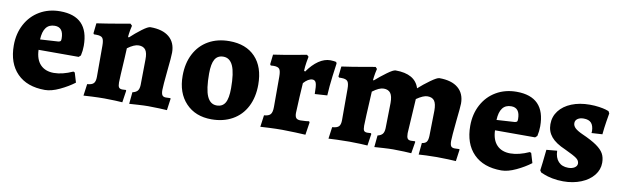

<svg xmlns="http://www.w3.org/2000/svg" viewBox="-37 -820 3791 1174"><g transform="rotate(10 1858.0 -233.0)"><path d="M21 -224Q21 -297 52 -355Q83 -413 138.5 -445.5Q194 -478 265 -478Q443 -478 443 -295Q443 -264 436 -234L424 -223H175Q177 -163 207.5 -131.5Q238 -100 291 -100Q344 -100 408 -129L417 -125L435 -65Q397 -36 346 -12Q295 12 255 12Q144 12 82.5 -50.5Q21 -113 21 -224ZM286 -294Q296 -296 299 -299.5Q302 -303 302 -315Q302 -385 248 -385Q177 -385 173 -287Z M827 -119 829 -277Q830 -319 816.5 -337.5Q803 -356 774 -356Q746 -356 705 -326L702 -264Q694 -134 694 -112Q694 -90 700 -81.5Q706 -73 722 -73L744 -74L746 -69L735 4Q723 3 690 1.5Q657 0 623 0Q587 0 546.5 2Q506 4 494 5L504 -68Q533 -70 544 -82Q555 -94 555 -122V-316Q555 -351 545.5 -363Q536 -375 507 -375H492L488 -381L495 -444Q558 -453 620.5 -464Q683 -475 701 -478L712 -467Q710 -461 706 -439.5Q702 -418 700 -397L705 -393Q738 -424 774 -451Q810 -478 825 -478Q901 -478 941.5 -444Q982 -410 982 -348Q982 -320 973 -237Q963 -137 963 -113Q963 -90 969.5 -80.5Q976 -71 992 -71L1020 -72L1022 -68L1012 4Q999 3 964.5 1.5Q930 0 895 0Q871 0 831 2.5Q791 5 778 6L785 -67Q807 -72 816.5 -83.5Q826 -95 827 -119Z M1070 -220Q1070 -298 1100.5 -356.5Q1131 -415 1186.5 -446.5Q1242 -478 1316 -478Q1419 -478 1477 -417Q1535 -356 1535 -246Q1535 -168 1505 -109.5Q1475 -51 1419 -19.5Q1363 12 1289 12Q1189 12 1129.5 -51Q1070 -114 1070 -220ZM1375 -196Q1375 -291 1355.5 -334.5Q1336 -378 1296 -378Q1260 -378 1243.5 -350Q1227 -322 1227 -261Q1227 -164 1246.5 -120.5Q1266 -77 1306 -77Q1342 -77 1358.5 -105Q1375 -133 1375 -196Z M1653 -129V-317Q1653 -352 1644 -364Q1635 -376 1608 -376L1590 -375L1585 -382L1592 -443Q1654 -452 1716.5 -463.5Q1779 -475 1797 -478L1808 -468Q1806 -460 1801.5 -432.5Q1797 -405 1796 -379L1803 -375Q1835 -421 1871 -445.5Q1907 -470 1944 -470Q1955 -470 1966 -468.5Q1977 -467 1980 -466L1984 -457Q1981 -438 1973 -375Q1965 -312 1962 -255L1885 -250Q1885 -301 1879 -318Q1873 -335 1856 -335Q1843 -335 1829 -326.5Q1815 -318 1802 -303Q1800 -276 1796.5 -214Q1793 -152 1792 -116Q1792 -94 1800 -85Q1808 -76 1827 -76Q1844 -76 1859.5 -77.5Q1875 -79 1880 -80L1884 -73L1872 5Q1857 4 1808.5 2Q1760 0 1728 0Q1689 0 1647 2Q1605 4 1592 5L1602 -68Q1631 -70 1642 -83Q1653 -96 1653 -129Z M2348 -119 2351 -277Q2351 -319 2337.5 -337.5Q2324 -356 2295 -356Q2267 -356 2226 -325Q2216 -140 2216 -112Q2216 -89 2221.5 -81Q2227 -73 2243 -73L2265 -74L2268 -69L2257 4Q2245 3 2212 1.5Q2179 0 2144 0Q2108 0 2067.5 1.5Q2027 3 2015 4L2025 -69Q2055 -71 2066 -82.5Q2077 -94 2077 -122V-316Q2077 -351 2067 -363Q2057 -375 2028 -375H2014L2009 -381L2016 -444Q2080 -453 2142.5 -464Q2205 -475 2223 -478L2233 -467Q2231 -461 2227 -439.5Q2223 -418 2221 -397L2225 -394Q2259 -424 2296 -451Q2333 -478 2347 -478Q2469 -478 2495 -393Q2527 -422 2566 -450Q2605 -478 2619 -478Q2695 -478 2735.5 -444Q2776 -410 2776 -348Q2776 -329 2766 -237Q2756 -137 2756 -113Q2756 -89 2762.5 -80Q2769 -71 2786 -71L2814 -72L2816 -68L2806 4Q2793 3 2757.5 1.5Q2722 0 2687 0Q2654 0 2620.5 1.5Q2587 3 2575 4L2582 -69Q2602 -71 2610.5 -82Q2619 -93 2620 -119L2623 -277Q2623 -319 2610 -337.5Q2597 -356 2567 -356Q2541 -356 2499 -327L2486 -113Q2486 -90 2492 -80.5Q2498 -71 2514 -71L2539 -72L2541 -68L2529 4Q2517 3 2483.5 1.5Q2450 0 2416 0Q2392 0 2352.5 2.5Q2313 5 2300 6L2307 -67Q2328 -72 2337.5 -83.5Q2347 -95 2348 -119Z M2855 -224Q2855 -297 2886 -355Q2917 -413 2972.5 -445.5Q3028 -478 3099 -478Q3277 -478 3277 -295Q3277 -264 3270 -234L3258 -223H3009Q3011 -163 3041.5 -131.5Q3072 -100 3125 -100Q3178 -100 3242 -129L3251 -125L3269 -65Q3231 -36 3180 -12Q3129 12 3089 12Q2978 12 2916.5 -50.5Q2855 -113 2855 -224ZM3120 -294Q3130 -296 3133 -299.5Q3136 -303 3136 -315Q3136 -385 3082 -385Q3011 -385 3007 -287Z M3332 -18 3324 -30Q3329 -63 3339 -160L3405 -166Q3406 -123 3428 -99Q3450 -75 3489 -75Q3513 -75 3528.5 -85Q3544 -95 3544 -111Q3544 -129 3526 -142.5Q3508 -156 3452 -182Q3391 -208 3363.5 -241Q3336 -274 3336 -319Q3336 -366 3363.5 -402Q3391 -438 3440.5 -458Q3490 -478 3554 -478Q3585 -478 3611.5 -474Q3638 -470 3653 -465.5Q3668 -461 3672 -459L3679 -446Q3677 -435 3670.5 -395Q3664 -355 3660 -313L3593 -309L3594 -321Q3593 -355 3578 -371.5Q3563 -388 3531 -388Q3508 -388 3493.5 -378Q3479 -368 3479 -351Q3479 -334 3493 -320.5Q3507 -307 3538 -293Q3599 -266 3631 -243.5Q3663 -221 3676 -197.5Q3689 -174 3689 -141Q3689 -98 3661 -63Q3633 -28 3583.5 -8Q3534 12 3473 12Q3436 12 3404.5 5.5Q3373 -1 3355 -8.5Q3337 -16 3332 -18Z"/></g></svg>

Font: Alegreya ExtraBold
Style: Regular
Weight: 800
Designer: Juan Pablo del Peral
Foundry: Huerta Tipografica
Version: Version 2.007; ttfautohint (v1.6)